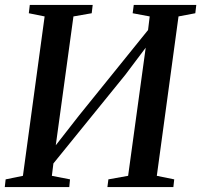

<svg xmlns="http://www.w3.org/2000/svg" viewBox="-22 -763 821 783"><path d="M-2.5 0 1 -31.5 71.5 -46 160 -696 95.5 -709 99.5 -743H356L352 -709L277.5 -696L199.5 -127L178.5 -136L299.5 -291L612 -678L576.5 -597L588.5 -696L519 -709L523.5 -743H778.5L774.5 -709L706 -696L617.5 -46L688.5 -31.5L685 0H416L420 -31.5L500.5 -46L577.5 -607L600 -605.5L489.5 -458.5L165 -58.5L200.5 -134.5L189.5 -46L263.5 -31.5L260.5 0Z"/></svg>

Font: Merriweather 72pt Medium
Style: Italic
Weight: 500
Italic angle: -7.8°
Version: Version 2.101